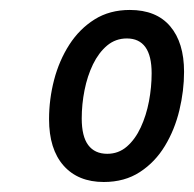

<svg xmlns="http://www.w3.org/2000/svg" viewBox="-20 -742 386 382"><path d="M186.5 -379.9Q135.3 -379.9 106.4 -412.6Q77.6 -445.3 77.6 -504.9Q77.6 -544.4 87.6 -583Q97.7 -621.6 117.9 -653.1Q138.2 -684.6 168.2 -703.4Q198.2 -722.2 238.3 -722.2Q291 -722.2 318.6 -689.7Q346.2 -657.2 346.2 -599.1Q346.2 -561.5 336.9 -522.7Q327.6 -483.9 308.1 -451.7Q288.6 -419.4 258.3 -399.7Q228 -379.9 186.5 -379.9ZM193.4 -436Q215.8 -436 232.4 -450.4Q249 -464.8 260 -488.5Q271 -512.2 276.4 -540.5Q281.7 -568.8 281.7 -596.2Q281.7 -630.9 269.3 -648.2Q256.8 -665.5 232.4 -665.5Q210 -665.5 193.1 -651.4Q176.3 -637.2 165 -614Q153.8 -590.8 148.2 -562.7Q142.6 -534.7 142.6 -506.3Q142.6 -470.7 155.5 -453.4Q168.5 -436 193.4 -436Z"/></svg>

Font: Open Sans SemiCondensed Medium
Style: Italic
Weight: 500
Width: 4
Italic angle: -12°
Designer: Monotype Design Team
Foundry: Monotype Imaging Inc.
Version: Version 3.000